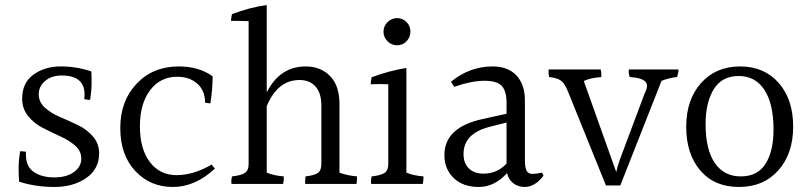

<svg xmlns="http://www.w3.org/2000/svg" viewBox="-20 -780 3214 763"><path d="M68 -388Q68 -451 113 -483.5Q158 -516 221.5 -516Q285 -516 343 -496Q344 -479 344 -450Q344 -421 338 -383Q330 -383 315 -386Q316 -396 316 -405Q316 -480 225 -480Q185 -480 159.5 -458.5Q134 -437 134 -405.5Q134 -374 158.5 -352Q183 -330 218.5 -315Q254 -300 289.5 -283Q325 -266 349.5 -237.5Q374 -209 374 -171Q374 -108 322.5 -72.5Q271 -37 196 -37Q121 -37 56 -58Q54 -81 54 -111.5Q54 -142 60 -179Q69 -179 83 -177Q83 -171 83 -165Q83 -118 114.5 -96.5Q146 -75 195.5 -75Q245 -75 274 -96.5Q303 -118 303 -149Q303 -180 279 -201Q255 -222 220 -238Q185 -254 150.5 -271.5Q116 -289 92 -318.5Q68 -348 68 -388Z M834 -110Q756 -37 666.5 -37Q577 -37 517.5 -100.5Q458 -164 458 -271.5Q458 -379 523 -447.5Q588 -516 690 -516Q770 -516 825 -477Q825 -425 816 -369L795 -372Q795 -420 764 -447.5Q733 -475 684 -475Q617 -475 576.5 -421.5Q536 -368 536 -278Q536 -188 575.5 -136Q615 -84 682 -84Q749 -84 821 -126Z M1329 -367V-94Q1361 -82 1399 -79Q1399 -65 1397 -49H1193Q1192 -61 1194 -79Q1230 -83 1243.5 -93Q1257 -103 1257 -128V-361Q1257 -410 1234 -436Q1211 -462 1170 -462Q1083 -462 1040 -358V-94Q1068 -82 1108 -79Q1108 -61 1105 -49H900Q898 -64 902 -79Q939 -83 953.5 -93Q968 -103 968 -128V-696Q939 -697 923 -697Q907 -697 898 -697Q898 -708 902 -724Q974 -751 1040 -760V-413Q1092 -516 1195 -516Q1254 -516 1291.5 -478Q1329 -440 1329 -367Z M1595.5 -616Q1580 -600 1558 -600Q1536 -600 1520 -616Q1504 -632 1504 -654Q1504 -676 1520 -692Q1536 -708 1558 -708Q1580 -708 1595.5 -692.5Q1611 -677 1611 -654.5Q1611 -632 1595.5 -616ZM1523 -128V-445Q1507 -446 1489.5 -446Q1472 -446 1453 -445Q1453 -455 1457 -473Q1527 -499 1595 -510V-94Q1623 -82 1663 -79Q1663 -61 1660 -49H1455Q1453 -64 1457 -79Q1494 -83 1508.5 -93Q1523 -103 1523 -128Z M1822 -168Q1822 -131 1843.5 -110.5Q1865 -90 1901 -90Q1956 -90 1993 -130V-293L1922 -275Q1822 -248 1822 -168ZM2065 -37Q2039 -37 2020 -51.5Q2001 -66 1995 -92Q1945 -37 1882.5 -37Q1820 -37 1783 -72.5Q1746 -108 1746 -164Q1746 -274 1898 -307L1993 -328V-372Q1993 -417 1974.5 -438Q1956 -459 1905 -459Q1854 -459 1785 -435L1772 -455Q1846 -516 1938 -516Q1999 -516 2032.5 -480Q2066 -444 2066 -380V-143Q2066 -113 2073 -101Q2080 -89 2095.5 -89Q2111 -89 2134 -94L2140 -82Q2106 -37 2065 -37Z M2162 -474Q2160 -486 2160 -493Q2160 -500 2160 -504H2367Q2370 -495 2370 -474Q2323 -470 2300 -458L2429 -96Q2433 -116 2443 -145L2543 -412Q2551 -427 2551 -437.5Q2551 -448 2546 -454Q2534 -470 2483 -474Q2477 -487 2479 -504H2676Q2677 -494 2671 -474Q2641 -471 2609 -459L2445 -43H2388L2236 -419Q2224 -448 2210 -459Q2196 -470 2162 -474Z M3054 -265Q3054 -367 3018 -422.5Q2982 -478 2915.5 -478Q2849 -478 2816.5 -425.5Q2784 -373 2784 -286Q2784 -186 2820.5 -132.5Q2857 -79 2924 -79Q2991 -79 3022.5 -129.5Q3054 -180 3054 -265ZM2921 -516Q3017 -516 3074.5 -450.5Q3132 -385 3132 -277Q3132 -169 3073 -103Q3014 -37 2916.5 -37Q2819 -37 2763 -102.5Q2707 -168 2707 -276Q2707 -384 2766 -450Q2825 -516 2921 -516Z"/></svg>

Font: Halant
Style: Regular
Weight: 400
Designer: Hitesh Malaviya (Devanagari), Satya Rajpurohit (Latin)
Foundry: Indian Type Foundry
Version: Version 1.101;PS 1.0;hotconv 1.0.78;makeotf.lib2.5.61930; tt